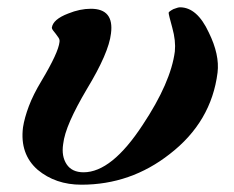

<svg xmlns="http://www.w3.org/2000/svg" viewBox="-20 -490 642 526"><path d="M576 -291Q559 -156 445 -68Q338 16 203 16Q132 16 83 -25Q34 -68 43 -141Q47 -167 59 -199Q71 -231 94 -269Q140 -346 143 -375Q144 -381 140.5 -386.5Q137 -392 133 -397Q129 -402 125.5 -406.5Q122 -411 122 -414Q125 -437 167 -453Q199 -466 229 -466Q293 -466 284 -398Q278 -345 218 -246Q189 -197 172.5 -159.5Q156 -122 153 -95Q148 -62 162.5 -40Q177 -18 209 -18Q286 -18 371 -148Q448 -264 459 -349Q462 -378 452 -414Q442 -450 442 -455Q442 -458 455 -465Q468 -470 473 -470Q520 -470 552 -401Q582 -340 576 -291Z"/></svg>

Font: DG Didot
Style: Bold Italic
Weight: 700
Designer: David Gatwood, Takis Katsoulidis, and George D. Matthiopoulos
Foundry: David Gatwood
Version: Version 1.0